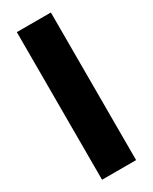

<svg xmlns="http://www.w3.org/2000/svg" viewBox="-190 -766 645 811"><g transform="rotate(-30 133.0 -360.0)"><path d="M216 0H50V-720H216Z"/></g></svg>

Font: Akshar
Style: Bold
Weight: 700
Designer: Tall Chai
Foundry: Tall Chai
Version: Version 1.000